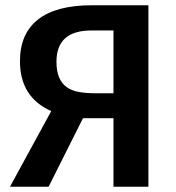

<svg xmlns="http://www.w3.org/2000/svg" viewBox="-20 -711 669 731"><path d="M296 -261 165 0H18L175 -288Q56 -341 56 -478Q56 -583 125 -637Q194 -691 330 -691H545V0H412V-261ZM195 -476Q195 -440 205 -416.5Q215 -393 233.5 -379.5Q252 -366 279.5 -361Q307 -356 342 -356H412V-595H328Q195 -595 195 -476Z"/></svg>

Font: Qnwhxotralxmqkhsjrfbfhwcoqn
Style: Regular
Weight: 500
Designer: Carrois Corporate & Edenspiekermann
Foundry: Carrois Corporate GbR & Edenspiekermann AG
Version: Version 2.001